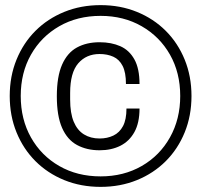

<svg xmlns="http://www.w3.org/2000/svg" viewBox="-20 -718 786 750"><path d="M373 12Q296 12 231 -14.5Q166 -41 118.5 -88.5Q71 -136 44.5 -201Q18 -266 18 -343Q18 -420 44.5 -485Q71 -550 118.5 -597.5Q166 -645 231 -671.5Q296 -698 373 -698Q450 -698 515 -671.5Q580 -645 627.5 -597.5Q675 -550 701.5 -485Q728 -420 728 -343Q728 -266 701.5 -201Q675 -136 627.5 -88.5Q580 -41 515 -14.5Q450 12 373 12ZM369 -131Q319 -131 281 -151.5Q243 -172 222.5 -218.5Q202 -265 202 -342Q202 -419 222.5 -465.5Q243 -512 280.5 -532.5Q318 -553 369 -553Q415 -553 450 -537.5Q485 -522 505 -486Q525 -450 525 -390H472Q472 -435 459 -460.5Q446 -486 422.5 -496.5Q399 -507 369 -507Q317 -507 285.5 -470.5Q254 -434 254 -355V-329Q254 -276 268 -242.5Q282 -209 308 -193Q334 -177 369 -177Q399 -177 423 -188.5Q447 -200 460.5 -225.5Q474 -251 474 -294H525Q525 -238 505 -202Q485 -166 450 -148.5Q415 -131 369 -131ZM373 -29Q463 -29 533.5 -69.5Q604 -110 644 -181.5Q684 -253 684 -343Q684 -434 644 -504.5Q604 -575 533.5 -615.5Q463 -656 373 -656Q282 -656 211.5 -615.5Q141 -575 101 -504.5Q61 -434 61 -343Q61 -252 101 -181Q141 -110 211.5 -69.5Q282 -29 373 -29Z"/></svg>

Font: Archivo SemiBold Light
Style: Regular
Weight: 300
Version: Version 2.001